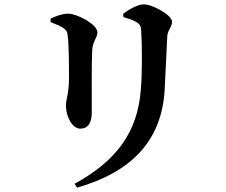

<svg xmlns="http://www.w3.org/2000/svg" viewBox="-20 -797 1040 885"><path d="M739 -383C742 -444 748 -572 751 -630C753 -660 773 -671 773 -697C773 -727 684 -777 642 -777C616 -777 575 -754 548 -734L549 -718C572 -711 594 -705 609 -695C628 -684 630 -673 631 -650C635 -593 636 -458 629 -383C614 -185 514 -54 324 50L335 68C582 -3 725 -144 739 -383ZM270 -669C285 -660 290 -652 292 -632C298 -591 298 -485 298 -436C298 -367 284 -338 284 -313C284 -254 316 -204 349 -204C383 -204 403 -226 403 -279C403 -347 402 -523 405 -566C407 -607 429 -622 429 -648C429 -684 337 -734 293 -734C267 -734 238 -723 213 -711V-695C235 -687 256 -678 270 -669Z"/></svg>

Font: Source Han Serif
Style: Bold
Weight: 700
Designer: Ryoko NISHIZUKA 西塚涼子 (kana & ideographs); Frank Grießhammer (Latin, Greek & Cyrillic); Wenlong ZHANG 张文龙 (bopomofo); San
Foundry: Adobe Systems Incorporated
Version: Version 1.001;PS 1.001;hotconv 16.6.54;makeotf.lib2.5.65590